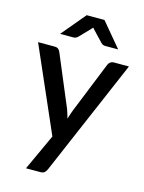

<svg xmlns="http://www.w3.org/2000/svg" viewBox="-131 -797 784 1044"><g transform="rotate(15 261.0 -275.0)"><path d="M518 -510 237 145Q231.5 156.5 223.8 163Q216 169.5 200 169.5H120.5L214.5 -34.5L6.5 -510H100Q113.5 -510 120.8 -503.8Q128 -497.5 131.5 -489L253 -199.5Q257.5 -187 261.2 -174.8Q265 -162.5 268.5 -149.5Q272.5 -162.5 276.5 -175Q280.5 -187.5 285.5 -200L402 -489Q405.5 -498 413.8 -504Q422 -510 432 -510ZM437.5 -584.5H365.5Q359 -584.5 352.8 -586.5Q346.5 -588.5 340 -595.5L285 -653.5Q280.5 -658 276 -664Q273.5 -661 271.2 -658.5Q269 -656 266.5 -653.5L210.5 -595.5Q205 -590 198.5 -587.2Q192 -584.5 185 -584.5H110.5L224 -720H324Z"/></g></svg>

Font: Lato SemiBold
Style: Regular
Weight: 600
Designer: Lukasz Dziedzic with Adam Twardoch and Botio Nikoltchev
Foundry: tyPoland Lukasz Dziedzic
Version: Version 2.015; 2015-08-06; http://www.latofonts.com/